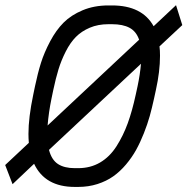

<svg xmlns="http://www.w3.org/2000/svg" viewBox="-49 -717 731 749"><path d="M501 -468.3 142.1 -132.3Q152.3 -93.3 177.2 -77.1Q202.1 -61 242.7 -61H255.9Q303.7 -61 341.3 -83Q378.9 -105 405.3 -146.2Q431.6 -187.5 449.2 -235.8Q466.8 -284.2 480.5 -347.7L487.8 -381.3Q497.1 -425.3 501 -468.3ZM387.7 -622.6H374Q333.5 -622.6 301.3 -608.9Q269 -595.2 247.1 -573Q225.1 -550.8 207.5 -516.1Q189.9 -481.4 179.2 -446.5Q168.5 -411.6 158.7 -365.2L151.9 -332.5Q140.6 -277.3 136.7 -227.5L493.7 -562Q482.4 -594.7 456.3 -608.6Q430.2 -622.6 387.7 -622.6ZM-28.8 -73.2 63.5 -159.7Q62 -176.8 62 -194.8Q62 -258.3 80.6 -347.2L87.4 -379.9Q98.1 -431.2 110.8 -471.7Q123.5 -512.2 146.7 -555.9Q169.9 -599.6 199.2 -628.9Q228.5 -658.2 273.4 -677Q318.4 -695.8 374 -695.8H387.7Q505.4 -695.8 550.3 -614.7L637.7 -696.8L662.1 -619.1L573.2 -536.1Q575.2 -520.5 575.2 -499.5Q575.2 -438.5 559.1 -365.7L551.8 -332Q543.9 -295.9 535.2 -264.4Q526.4 -232.9 512.2 -197Q498 -161.1 481.9 -132.1Q465.8 -103 442.6 -75.4Q419.4 -47.9 392.8 -29.1Q366.2 -10.3 331.1 1Q295.9 12.2 255.9 12.2H242.7Q126.5 12.2 84 -78.1L0 1.5Z"/></svg>

Font: Anka/Coder
Style: Italic
Weight: 400
Italic angle: -12°
Monospace: yes
Version: Version 001.100